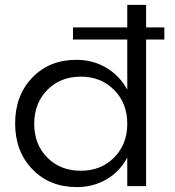

<svg xmlns="http://www.w3.org/2000/svg" viewBox="-20 -762 718 786"><path d="M652.8 -649.9V-600.1H578.1V0H501V-117.2Q470.7 -60.1 416.5 -28.1Q362.3 3.9 293.9 3.9Q183.1 3.9 112.5 -69.1Q42 -142.1 42 -256.8Q42 -371.1 112.1 -444.1Q182.1 -517.1 292 -517.1Q360.8 -517.1 415.3 -484.6Q469.7 -452.1 501 -395V-600.1H278.8V-649.9H501V-742.2H578.1V-649.9ZM311 -63Q393.6 -63 447.3 -117.2Q501 -171.4 501 -254.9Q501 -339.4 447.3 -393.8Q393.6 -448.2 311 -448.2Q227.1 -448.2 173.6 -393.8Q120.1 -339.4 120.1 -254.9Q120.1 -170.9 173.6 -116.9Q227.1 -63 311 -63Z"/></svg>

Font: Montserrat-Arabic Light
Style: Regular
Weight: 300
Designer: Mohamed Gaber
Foundry: Kief Type Foundry
Version: Version 5.008;PS 005.008;hotconv 1.0.88;makeotf.lib2.5.64775